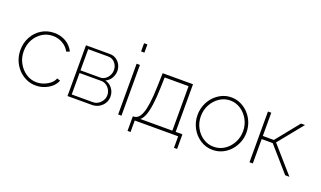

<svg xmlns="http://www.w3.org/2000/svg" viewBox="-82 -1231 3092 1849"><g transform="rotate(20 1463.5 -306.0)"><path d="M298 10Q245 10 199 -11.5Q153 -33 118 -70.5Q83 -108 63.5 -157Q44 -206 44 -262Q44 -336 77 -396.5Q110 -457 167.5 -492.5Q225 -528 297 -528Q365 -528 417.5 -496.5Q470 -465 497 -410L464 -398Q439 -444 393.5 -470Q348 -496 294 -496Q234 -496 185 -465Q136 -434 107 -381Q78 -328 78 -262Q78 -196 108 -141.5Q138 -87 187 -54.5Q236 -22 295 -22Q334 -22 371 -36.5Q408 -51 435 -74.5Q462 -98 470 -125L504 -115Q491 -79 460 -51Q429 -23 387 -6.5Q345 10 298 10Z M622 0V-520H866Q905 -520 933 -501Q961 -482 976 -452.5Q991 -423 991 -391Q991 -351 970.5 -316.5Q950 -282 914 -266Q959 -254 986 -218Q1013 -182 1013 -136Q1013 -98 994 -67Q975 -36 943 -18Q911 0 872 0ZM655 -275H856Q885 -275 908 -291.5Q931 -308 944 -333.5Q957 -359 957 -387Q957 -429 930 -460.5Q903 -492 860 -492H655ZM655 -28H872Q902 -28 926.5 -44Q951 -60 965.5 -85Q980 -110 980 -138Q980 -167 966 -192Q952 -217 929 -232.5Q906 -248 876 -248H655Z M1141 -646V-730H1175V-646ZM1141 0V-520H1175V0Z M1280 118V-32H1287Q1311 -32 1331 -48Q1351 -64 1366.5 -103Q1382 -142 1391.5 -210.5Q1401 -279 1404 -384L1408 -520H1719V-32H1788V118H1756V0H1311V118ZM1356 -32H1685V-488H1440L1437 -383Q1434 -275 1423.5 -203.5Q1413 -132 1396.5 -91Q1380 -50 1356 -32Z M2111 10Q2041 10 1984 -27Q1927 -64 1894 -125Q1861 -186 1861 -258Q1861 -313 1880.5 -362Q1900 -411 1934.5 -448Q1969 -485 2014 -506.5Q2059 -528 2111 -528Q2163 -528 2208.5 -506.5Q2254 -485 2288.5 -448Q2323 -411 2342.5 -362Q2362 -313 2362 -258Q2362 -204 2342.5 -155.5Q2323 -107 2289 -70Q2255 -33 2209.5 -11.5Q2164 10 2111 10ZM1895 -257Q1895 -192 1924.5 -138.5Q1954 -85 2002.5 -53.5Q2051 -22 2110 -22Q2170 -22 2219 -54Q2268 -86 2297.5 -140.5Q2327 -195 2327 -259Q2327 -324 2297.5 -377.5Q2268 -431 2219 -463.5Q2170 -496 2111 -496Q2053 -496 2003.5 -463.5Q1954 -431 1924.5 -376.5Q1895 -322 1895 -257Z M2487 0V-520H2521V-282H2634L2826 -520H2867L2662 -267L2896 0H2853L2634 -250H2521V0Z"/></g></svg>

Font: Raleway ExtraLight
Style: Regular
Weight: 200
Designer: Matt McInerney, Pablo Impallari, Rodrigo Fuenzalida
Foundry: Matt McInerney, Pablo Impallari, Rodrigo Fuenzalida
Version: Version 4.026